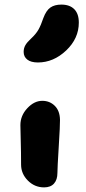

<svg xmlns="http://www.w3.org/2000/svg" viewBox="-20 -772 374 836"><path d="M145 -500Q114.7 -500 98.9 -512.5Q83 -524.9 83 -545.9Q83 -562.5 90.6 -575.4Q98.1 -588.4 115.2 -604Q136.7 -624 147.5 -643.1Q158.2 -662.1 168.9 -693.8Q181.2 -726.6 199.5 -739.3Q217.8 -752 247.1 -752Q283.7 -752 303.5 -731.9Q323.2 -711.9 323.2 -673.8Q323.2 -604.5 268.1 -552.2Q212.9 -500 145 -500ZM171.9 43.9Q130.9 43.9 101.3 14.2Q71.8 -15.6 71.8 -55.2Q71.8 -109.4 70.3 -159.2Q68.8 -209 68.8 -227.1Q68.8 -268.6 98.9 -300.8Q128.9 -333 164.1 -333Q196.8 -333 218.8 -311Q240.7 -289.1 241.2 -250Q241.7 -228 235.8 -134Q230 -40 230 -19Q230 10.7 215.1 27.3Q200.2 43.9 171.9 43.9Z"/></svg>

Font: Shantell Sans Irregular Bouncy
Style: Bold
Weight: 700
Designer: Stephen Nixon, Anya Danilova, Shantell Martin
Foundry: Arrow Type
Version: Version 1.006;[9816181b4]